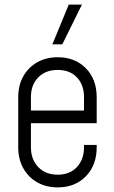

<svg xmlns="http://www.w3.org/2000/svg" viewBox="-20 -800 494 832"><path d="M230 12Q180 12 141.5 -9.8Q103 -31.5 81 -70.8Q59 -110 59 -162V-379Q59 -430.5 81 -469.5Q103 -508.5 141.5 -530.2Q180 -552 230 -552Q305 -552 352 -504.2Q399 -456.5 399 -379V-266H100V-321H344V-379Q344 -432.5 313.2 -464.8Q282.5 -497 230 -497Q177.5 -497 145.8 -464.8Q114 -432.5 114 -379V-162Q114 -109 145.8 -76Q177.5 -43 230 -43Q282.5 -43 313.2 -76Q344 -109 344 -162V-172H399V-162Q399 -84 352 -36Q305 12 230 12ZM207 -608 278 -780H335L250 -608Z"/></svg>

Font: Mohave Light
Style: Regular
Weight: 300
Designer: Gumpita Rahayu
Foundry: Tokotype
Version: Version 2.003